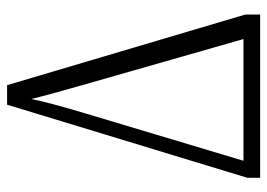

<svg xmlns="http://www.w3.org/2000/svg" viewBox="-126 -627 753 541"><g transform="rotate(-90 250.5 -356.5)"><path d="M20 -36 226 -713H281L480 -42V0H20ZM411 -47 288 -477Q255 -591 242 -645Q232 -594 201 -491L68 -47Z"/></g></svg>

Font: Noto Serif NarrowLight
Style: Regular
Weight: 300
Width: 4
Designer: Monotype Design Team
Foundry: Monotype Imaging Inc.
Version: Version 1.001